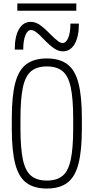

<svg xmlns="http://www.w3.org/2000/svg" viewBox="-20 -1077 540 1107"><path d="M250 10Q176 10 131.5 -23.5Q87 -57 67.5 -133Q48 -209 48 -335V-395Q48 -522 67.5 -597.5Q87 -673 131.5 -706.5Q176 -740 250 -740Q324 -740 368.5 -706.5Q413 -673 432.5 -597.5Q452 -522 452 -395V-335Q452 -209 432.5 -133Q413 -57 368.5 -23.5Q324 10 250 10ZM250 -36Q308 -36 341 -63.5Q374 -91 388 -157Q402 -223 402 -337V-393Q402 -507 388 -573Q374 -639 341 -666.5Q308 -694 250 -694Q193 -694 159.5 -666.5Q126 -639 112 -573Q98 -507 98 -393V-337Q98 -223 112 -157Q126 -91 159.5 -63.5Q193 -36 250 -36ZM342 -781Q318 -781 293.5 -797Q269 -813 230 -853Q204 -881 187.5 -892.5Q171 -904 159 -904Q139 -904 126.5 -874Q114 -844 114 -791H65Q65 -867 89.5 -909Q114 -951 158 -951Q182 -951 206.5 -935.5Q231 -920 270 -880Q297 -853 313 -841Q329 -829 341 -829Q361 -829 373.5 -859Q386 -889 386 -941H435Q435 -866 410.5 -823.5Q386 -781 342 -781ZM80 -1015V-1057H420V-1015Z"/></svg>

Font: M PLUS Code Latin Light
Style: Regular
Weight: 300
Designer: Coji Morishita
Foundry: UNDERFOREST DESIGN
Version: Version 1.002; ttfautohint (v1.8.3)